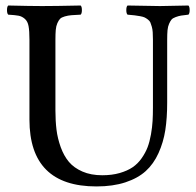

<svg xmlns="http://www.w3.org/2000/svg" viewBox="-20 -667 713 697"><path d="M181.2 -522.9V-266.1Q181.2 -228 185.1 -196.3Q189 -164.6 200.4 -132.8Q211.9 -101.1 230.2 -79.3Q248.5 -57.6 279.3 -44.2Q310.1 -30.8 351.1 -30.8Q386.2 -30.8 414.3 -38.8Q442.4 -46.9 461.4 -59.8Q480.5 -72.8 494.4 -92.8Q508.3 -112.8 515.9 -132.8Q523.4 -152.8 528.1 -179.4Q532.7 -206.1 533.9 -227.8Q535.2 -249.5 535.2 -276.9V-522.9Q535.2 -538.6 534.4 -549.8Q533.7 -561 531 -570.3Q528.3 -579.6 525.9 -585.4Q523.4 -591.3 516.8 -596.2Q510.3 -601.1 505.4 -603.5Q500.5 -606 489 -608.2Q477.5 -610.4 468.8 -611.3Q460 -612.3 442.9 -613.8Q438.5 -618.2 438.5 -630.4Q438.5 -642.6 442.9 -647Q534.7 -645 561 -645Q587.9 -645 664.1 -647Q668.5 -642.6 668.5 -630.4Q668.5 -618.2 664.1 -613.8Q646 -611.8 637.2 -610.4Q628.4 -608.9 617.7 -605Q606.9 -601.1 602.5 -595.7Q598.1 -590.3 593.8 -580.6Q589.4 -570.8 588.1 -557.1Q586.9 -543.5 586.9 -522.9V-294.9Q586.9 -238.8 580.1 -194.6Q573.2 -150.4 555.4 -111.1Q537.6 -71.8 509 -45.9Q480.5 -20 435.3 -5.1Q390.1 9.8 330.1 9.8Q86.9 9.8 86.9 -232.9V-522.9Q86.9 -554.7 83.7 -572Q80.6 -589.4 70.3 -598.4Q60.1 -607.4 47.9 -609.9Q35.6 -612.3 9.8 -613.8Q5.4 -618.2 5.4 -630.4Q5.4 -642.6 9.8 -647Q91.8 -645 132.8 -645Q179.2 -645 272.9 -647Q277.3 -642.6 277.3 -630.4Q277.3 -618.2 272.9 -613.8Q251 -612.8 239 -611.8Q227.1 -610.8 215.1 -607.4Q203.1 -604 198 -598.6Q192.9 -593.3 188.2 -582.8Q183.6 -572.3 182.4 -558.3Q181.2 -544.4 181.2 -522.9Z"/></svg>

Font: Common Serif News
Style: Regular
Weight: 450
Designer: Philipp H. Poll, Khaled Hosny
Foundry: Stefan Peev, Context Ltd.
Version: Version 1.026